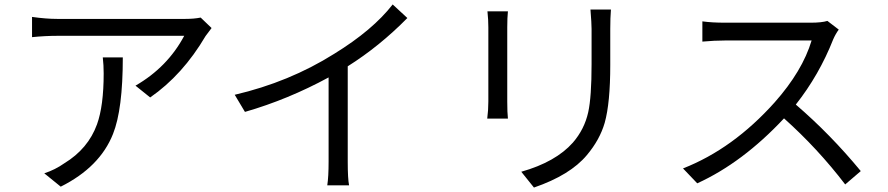

<svg xmlns="http://www.w3.org/2000/svg" viewBox="-20 -802 3990 863"><path d="M532 -544Q532 -310 488 -200Q429 -51 253 37L179 -23Q228 -39 269 -68Q376 -133 416 -243Q446 -326 446 -472Q446 -509 442 -544ZM931 -676 904 -640Q801 -465 655 -364L589 -417Q733 -500 808 -641H238Q183 -641 124 -635V-726Q187 -717 238 -717H812Q852 -717 882 -723Z M1811 -721Q1686 -594 1543 -504V-76Q1543 1 1549 31H1451Q1457 -7 1457 -76V-454Q1275 -355 1081 -299L1035 -376Q1280 -433 1482 -560Q1656 -667 1745 -782Z M2263 -751Q2260 -723 2260 -679V-345Q2260 -296 2263 -269H2170Q2175 -307 2175 -346V-679Q2175 -713 2171 -751ZM2726 -759Q2723 -722 2723 -672V-510Q2723 -339 2698 -250Q2676 -174 2618 -105Q2543 -15 2380 41L2323 -30Q2478 -74 2555 -161Q2607 -221 2624 -298Q2639 -366 2639 -514V-672Q2639 -697 2634 -759Z M3750 -669Q3736 -650 3725 -625Q3662 -465 3557 -332Q3713 -198 3849 -33L3779 27Q3656 -134 3504 -270Q3318 -71 3114 22L3050 -45Q3275 -133 3462 -342Q3587 -483 3628 -620H3238Q3192 -620 3137 -615V-706Q3179 -700 3238 -700H3624Q3673 -700 3699 -708Z"/></svg>

Font: 思源黑体R
Style: Regular
Weight: 400
Designer: Ryoko NISHIZUKA  (kana & ideographs); Paul D. Hunt (Latin, Greek & Cyrillic); Wenlong ZHANG  (bopomofo); Sandoll Communi
Foundry: Adobe Systems Incorporated
Version: Version 1.00 June 24, 2014, initial release